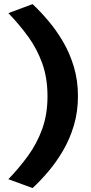

<svg xmlns="http://www.w3.org/2000/svg" viewBox="-20 -800 452 952"><path d="M141.5 132.5 21.5 88.5Q75.5 32.5 119.5 -28.2Q163.5 -89 189.5 -161Q215.5 -233 215.5 -323.5Q215.5 -413.5 189.5 -485.8Q163.5 -558 119.5 -618.5Q75.5 -679 21.5 -735L141.5 -779.5Q180 -743.5 219.5 -697Q259 -650.5 292.5 -593.5Q326 -536.5 346.2 -469Q366.5 -401.5 366.5 -323.5Q366.5 -245.5 346.2 -177.8Q326 -110 292.5 -53Q259 4 219.5 50.5Q180 97 141.5 132.5Z"/></svg>

Font: Commissioner Flair
Style: Bold
Weight: 700
Designer: Kostas Bartsokas
Foundry: Kostas Bartsokas
Version: Version 1.000; ttfautohint (v1.8.3)